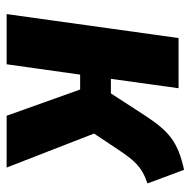

<svg xmlns="http://www.w3.org/2000/svg" viewBox="-18 -570 588 593"><g transform="rotate(90 276.5 -274.0)"><path d="M505 -548C418 -529 387 -501 341 -433L269 -322H224L253 -531H98L24 0H179L211 -227H257L338 0H498L393 -270L441 -342C475 -393 494 -417 547 -435Z"/></g></svg>

Font: Fira Sans
Style: Bold Italic
Weight: 700
Italic angle: -8°
Designer: bBox Type GmbH & Carrois Corporate GbR & Edenspiekermann AG
Foundry: bBox Type GmbH & Carrois Corporate GbR & Edenspiekermann AG
Version: Version 4.301;PS 004.301;hotconv 1.0.88;makeotf.lib2.5.64775